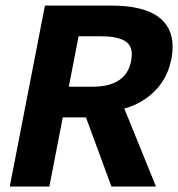

<svg xmlns="http://www.w3.org/2000/svg" viewBox="-20 -679 648 699"><path d="M385.7 0 293 -251.5H208.5L159.7 0H15.6L143.6 -658.7H384.8Q497.1 -658.7 552.7 -620.4Q608.4 -582 608.4 -509.3Q608.4 -475.1 597.4 -438.2Q586.4 -401.4 563.5 -370.6Q540.5 -339.8 506.3 -317.1Q472.2 -294.4 432.6 -283.7L547.9 0ZM460 -480Q460 -517.1 430.9 -532Q401.9 -546.9 348.1 -546.9H266.1L230.5 -363.3H316.4Q439.5 -363.3 457.5 -457.5Z"/></svg>

Font: Cousine
Style: Bold Italic
Weight: 700
Italic angle: -12°
Monospace: yes
Designer: Steve Matteson
Foundry: Ascender Corporation
Version: Version 1.20